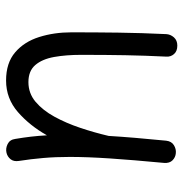

<svg xmlns="http://www.w3.org/2000/svg" viewBox="-6 -559 601 629"><g transform="rotate(90 294.5 -244.5)"><path d="M513.7 -481.4Q503.9 -377 499 -303.2Q494.1 -229.5 494.1 -172.9Q494.1 -125.5 497.6 -85.7Q501 -45.9 507.3 -5.4Q509.8 11.2 501.5 21.5Q493.2 31.7 480.5 34.7Q466.3 38.1 451.9 31Q437.5 23.9 435.1 5.9Q430.7 -20 427.7 -45.4Q424.8 -70.8 423.3 -97.7Q391.6 -41.5 347.2 -2.7Q302.7 36.1 243.7 36.1Q186 36.1 151.4 6.3Q116.7 -23.4 101.3 -72.3Q85.9 -121.1 85.9 -178.2Q85.9 -254.4 86.9 -331.1Q87.9 -407.7 91.8 -489.3Q92.8 -502.9 102.5 -513.9Q112.3 -524.9 129.4 -524.9Q147.5 -524.9 157 -514.2Q166.5 -503.4 165.5 -488.8Q162.1 -419.4 160.9 -355.2Q159.7 -291 159.7 -209.5Q159.7 -160.2 166.7 -121.1Q173.8 -82 193.1 -59.6Q212.4 -37.1 249 -37.1Q285.6 -37.1 313.5 -60.5Q341.3 -84 362.3 -122.3Q383.3 -160.6 398.7 -206.5Q414.1 -252.4 424.8 -297.9Q425.3 -299.3 425.3 -300.3Q427.7 -340.3 431.6 -387Q435.5 -433.6 440.9 -488.3Q442.9 -505.9 455.6 -513.7Q468.3 -521.5 481.9 -520Q495.1 -519 505.1 -509.3Q515.1 -499.5 513.7 -481.4Z"/></g></svg>

Font: Mikhak Regular
Style: Regular
Weight: 400
Designer: Amin Abedi
Version: Version 3.3